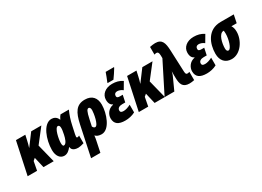

<svg xmlns="http://www.w3.org/2000/svg" viewBox="-34 -1694 3904 2859"><g transform="rotate(-30 1918.5 -264.0)"><path d="M-13 0H149L178 -152L216 -184L259 0H435L356 -314L542 -553H367L219 -355H217C229 -394 239 -429 247 -467L266 -553H105Z M615 10C666 10 704 -23 738 -66H742C743 -41 758 10 856 10C877 10 924 0 953 -10V-142C939 -134 928 -131 922 -131C912 -131 905 -134 905 -150C905 -158 908 -176 911 -190L940 -324C957 -405 982 -481 1015 -553H871C857 -538 843 -515 830 -487H827C807 -543 761 -563 718 -563C579 -563 495 -334 495 -156C495 -54 544 10 615 10ZM683 -126C669 -126 661 -145 661 -181C661 -247 697 -423 749 -423C769 -423 780 -406 780 -370C780 -351 778 -327 765 -265C753 -208 729 -126 683 -126Z M939 240H1099L1137 58C1142 35 1149 0 1151 -30C1173 -4 1209 10 1257 10C1396 10 1477 -224 1477 -372C1477 -488 1416 -563 1292 -563C1146 -563 1088 -466 1048 -277ZM1225 -130C1205 -130 1192 -148 1185 -164L1208 -271C1235 -398 1253 -427 1281 -427C1296 -427 1311 -410 1311 -372C1311 -323 1280 -130 1225 -130Z M1711 -606H1812C1841 -643 1886 -714 1911 -755L1913 -765H1770C1762 -740 1726 -646 1714 -620ZM1665 10C1718 10 1782 -2 1835 -31V-163C1788 -138 1746 -126 1711 -126C1668 -126 1657 -141 1657 -164C1657 -207 1696 -225 1743 -225H1795L1820 -343H1776C1737 -343 1719 -351 1719 -378C1719 -411 1739 -430 1772 -430C1799 -430 1836 -419 1867 -394L1937 -513C1883 -550 1826 -563 1761 -563C1645 -563 1565 -494 1565 -402C1565 -337 1589 -305 1622 -292V-287C1528 -269 1487 -189 1487 -128C1487 -32 1547 10 1665 10Z M1898 0H2060L2089 -152L2127 -184L2170 0H2346L2267 -314L2453 -553H2278L2130 -355H2128C2140 -394 2150 -429 2158 -467L2177 -553H2016Z M2767 10C2788 10 2826 6 2850 0V-142C2831 -136 2823 -135 2813 -135C2794 -135 2784 -145 2782 -184L2766 -562C2760 -684 2742 -768 2621 -768C2597 -768 2552 -762 2528 -756V-624C2547 -630 2554 -632 2565 -632C2587 -632 2602 -618 2603 -568L2604 -520L2342 0H2509L2608 -218C2615 -233 2622 -261 2627 -281C2626 -260 2626 -238 2626 -218L2627 -165C2629 -67 2647 10 2767 10Z M3066 10C3119 10 3183 -2 3236 -31V-163C3189 -138 3147 -126 3112 -126C3069 -126 3058 -141 3058 -164C3058 -207 3097 -225 3144 -225H3196L3221 -343H3177C3138 -343 3120 -351 3120 -378C3120 -411 3140 -430 3173 -430C3200 -430 3237 -419 3268 -394L3338 -513C3284 -550 3227 -563 3162 -563C3046 -563 2966 -494 2966 -402C2966 -337 2990 -305 3023 -292V-287C2929 -269 2888 -189 2888 -128C2888 -32 2948 10 3066 10Z M3495 10C3649 10 3759 -163 3759 -307C3759 -360 3748 -392 3731 -417H3822L3850 -553H3625C3397 -553 3320 -349 3320 -181C3320 -62 3385 10 3495 10ZM3515 -126C3492 -126 3482 -146 3482 -180C3482 -265 3514 -417 3595 -417H3599C3601 -405 3603 -389 3603 -362C3603 -274 3563 -126 3515 -126Z"/></g></svg>

Font: Noto Sans UI Condensed Black
Style: Italic
Weight: 900
Width: 3
Italic angle: -192°
Designer: Monotype Design Team
Foundry: Monotype Imaging Inc.
Version: Version 1.901